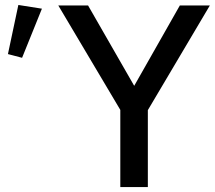

<svg xmlns="http://www.w3.org/2000/svg" viewBox="-20 -754 866 774"><path d="M705 -732 521 -408 335 -732H215L465 -311V0H576V-310L826 -732ZM69 -521 149 -719 54 -734 12 -536Z"/></svg>

Font: Cheyenne Sans Medium
Style: Regular
Weight: 500
Designer: The Public Sans project authors (U.S. Web Design System), Libre Franklin designed by Pablo Impallari and Rodrigo Fuenzal
Foundry: The Cheyenne Sans Project Authors
Version: Version 2.007